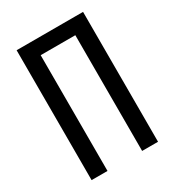

<svg xmlns="http://www.w3.org/2000/svg" viewBox="-178 -838 855 941"><g transform="rotate(-30 250.0 -367.5)"><path d="M62 0V-735H438V0H348V-655H152V0Z"/></g></svg>

Font: Iosevka Term Medium
Style: Regular
Weight: 500
Monospace: yes
Designer: Belleve Invis
Foundry: Belleve Invis
Version: Version 26.3.1